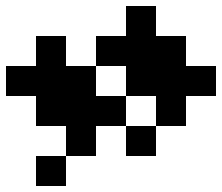

<svg xmlns="http://www.w3.org/2000/svg" viewBox="-20 -620 740 640"><path d="M400 -200V-300H300V-400H200V-500H100V-400H0V-300H100V-200H200V-100H300V-200ZM100 0H200V-100H100ZM300 -400H400V-300H500V-200H600V-300H700V-400H600V-500H500V-600H400V-500H300ZM400 -100H500V-200H400Z"/></svg>

Font: FT88 Gothique
Style: Regular
Weight: 400
Designer: Ange Degheest & Oriane Charvieux
Foundry: Velvetyne Type Foundry
Version: Version 1.000;FEAKit 1.0